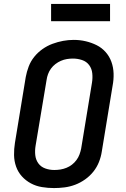

<svg xmlns="http://www.w3.org/2000/svg" viewBox="-20 -949 640 977"><path d="M255 8Q224 8 193.5 3Q163 -2 137 -16Q111 -30 91.5 -51.5Q72 -73 62 -101Q52 -129 51.5 -160Q51 -191 56 -222L111 -557Q116 -584 126 -610.5Q136 -637 154 -659.5Q172 -682 196 -699Q220 -716 247 -726Q274 -736 301 -741Q328 -746 355 -746Q387 -746 416.5 -739Q446 -732 472 -719Q498 -706 517.5 -684Q537 -662 547 -634Q557 -606 558 -575Q559 -544 553 -513L498 -178Q494 -151 483.5 -124.5Q473 -98 455 -75.5Q437 -53 413 -36Q389 -19 362.5 -9Q336 1 308.5 4.5Q281 8 255 8ZM256 -84Q272 -84 287.5 -86.5Q303 -89 318 -95Q333 -101 346 -111Q359 -121 369 -134.5Q379 -148 384.5 -163Q390 -178 393 -193L448 -528Q452 -552 449.5 -576Q447 -600 433.5 -618Q420 -636 397.5 -643.5Q375 -651 351 -651Q336 -651 320.5 -648.5Q305 -646 290 -639.5Q275 -633 262 -623Q249 -613 239.5 -600Q230 -587 224.5 -572Q219 -557 217 -542L161 -207Q157 -183 159.5 -159.5Q162 -136 175 -118Q188 -100 210 -92Q232 -84 256 -84ZM240 -841V-929H540V-841Z"/></svg>

Font: Iosevka Curly SmBdExObl
Style: Regular
Weight: 600
Width: 7
Italic angle: -9°
Monospace: yes
Designer: Belleve Invis
Foundry: Belleve Invis
Version: Version 11.1.0; ttfautohint (v1.8.3)